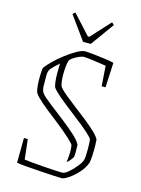

<svg xmlns="http://www.w3.org/2000/svg" viewBox="-118 -834 669 912"><g transform="rotate(15 217.0 -378.5)"><path d="M54 -6 55 -128H74L85 -30Q99 -28 125.5 -25.5Q152 -23 181.5 -21Q211 -19 236 -17.5Q261 -16 272 -16Q285 -16 303.5 -32Q322 -48 338 -68Q354 -88 358 -101Q360 -106 361 -121.5Q362 -137 362 -156Q362 -175 361 -190Q360 -205 357 -208Q335 -232 302 -258.5Q269 -285 235 -311Q201 -337 174.5 -359.5Q148 -382 137 -397Q133 -404 130.5 -424Q128 -444 128 -469Q128 -494 129 -514Q101 -489 91 -477Q81 -465 81 -443Q81 -408 81.5 -390Q82 -372 89 -360Q95 -350 107 -340Q119 -330 140 -313Q170 -290 206 -262Q242 -234 271 -208Q300 -182 309 -163Q310 -153 310 -131Q310 -109 308 -102Q304 -95 296 -85Q288 -75 280 -70Q282 -80 283.5 -100Q285 -120 284 -137.5Q283 -155 279 -159Q257 -183 225 -209.5Q193 -236 160 -261.5Q127 -287 100.5 -309.5Q74 -332 63 -348Q58 -354 55.5 -371.5Q53 -389 52.5 -410Q52 -431 53 -448.5Q54 -466 56 -473Q67 -489 89 -510.5Q111 -532 138 -552.5Q165 -573 189.5 -587Q214 -601 230 -601Q242 -601 270.5 -598Q299 -595 328.5 -591Q358 -587 373 -583L367 -461H348L341 -560Q310 -565 277 -569.5Q244 -574 230 -574Q223 -574 208.5 -568Q194 -562 180.5 -553Q167 -544 164 -535Q161 -526 159 -507.5Q157 -489 157 -468.5Q157 -448 159.5 -431Q162 -414 166 -408Q176 -395 199 -376Q222 -357 251 -335Q280 -313 309 -290Q338 -267 360 -246.5Q382 -226 390 -210Q392 -185 391.5 -153Q391 -121 387 -97Q377 -68 354.5 -43.5Q332 -19 310 -4.5Q288 10 278 10Q268 10 238.5 8.5Q209 7 172.5 4.5Q136 2 103.5 -0.5Q71 -3 54 -6ZM208 -642 125 -757 137 -767 223 -673H231L317 -767L329 -757L246 -642Z"/></g></svg>

Font: Grenze Gotisch Thin
Style: Regular
Weight: 100
Designer: Renata Polastri
Foundry: Omnibus-Type
Version: Version 1.001